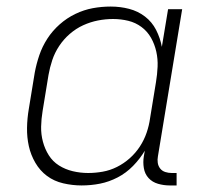

<svg xmlns="http://www.w3.org/2000/svg" viewBox="-20 -558 640 586"><path d="M229 8Q201 8 173 1.5Q145 -5 123.5 -21Q102 -37 88 -61Q74 -85 68 -112Q62 -139 62.5 -168Q63 -197 68 -226L86 -336Q91 -363 100 -389.5Q109 -416 124.5 -440Q140 -464 162 -483.5Q184 -503 210 -515.5Q236 -528 263 -533Q290 -538 318 -538Q347 -538 374 -531Q401 -524 422.5 -507.5Q444 -491 456.5 -466.5Q469 -442 474 -415L493 -530H536L462 -81Q460 -71 461.5 -61Q463 -51 469 -43.5Q475 -36 484.5 -33Q494 -30 504 -30H519V8H498Q480 8 462.5 3Q445 -2 433.5 -14.5Q422 -27 419 -45Q416 -63 419 -81L422 -98Q407 -73 386 -51.5Q365 -30 339 -16.5Q313 -3 285.5 2.5Q258 8 229 8Q229 8 229 8Q229 8 229 8ZM249 -30Q271 -30 293.5 -34Q316 -38 337 -48.5Q358 -59 376 -75Q394 -91 407 -111Q420 -131 427.5 -153Q435 -175 438 -197L456 -307Q460 -331 461 -354.5Q462 -378 457 -400.5Q452 -423 441 -442.5Q430 -462 412 -475.5Q394 -489 371.5 -494.5Q349 -500 325 -500Q302 -500 279 -495.5Q256 -491 234 -481Q212 -471 193 -454.5Q174 -438 160.5 -417.5Q147 -397 139.5 -374.5Q132 -352 128 -329L110 -219Q106 -195 105.5 -171.5Q105 -148 111 -125.5Q117 -103 129 -84Q141 -65 160 -53Q179 -41 202 -35.5Q225 -30 249 -30Z"/></svg>

Font: Iosevka Curly XLtEx
Style: Italic
Weight: 200
Width: 7
Italic angle: -9°
Monospace: yes
Designer: Belleve Invis
Foundry: Belleve Invis
Version: Version 11.1.0; ttfautohint (v1.8.3)